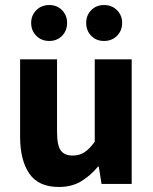

<svg xmlns="http://www.w3.org/2000/svg" viewBox="-20 -732 608 764"><path d="M214 12Q133 12 96.5 -41.5Q60 -95 60 -188V-496H207V-207Q207 -153 222 -133Q237 -113 269 -113Q296 -113 316 -126Q336 -139 357 -168V-496H504V0H384L373 -69H370Q339 -32 302 -10Q265 12 214 12ZM176 -569Q145 -569 124.5 -589.5Q104 -610 104 -641Q104 -671 124.5 -691.5Q145 -712 176 -712Q207 -712 227 -691.5Q247 -671 247 -641Q247 -610 227 -589.5Q207 -569 176 -569ZM394 -569Q363 -569 343 -589.5Q323 -610 323 -641Q323 -671 343 -691.5Q363 -712 394 -712Q425 -712 445.5 -691.5Q466 -671 466 -641Q466 -610 445.5 -589.5Q425 -569 394 -569Z"/></svg>

Font: Source Sans 3
Style: Bold
Weight: 700
Designer: Paul D. Hunt
Foundry: Adobe
Version: Version 3.052;hotconv 1.1.0;makeotfexe 2.6.0